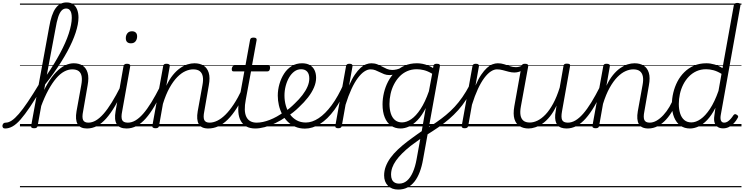

<svg xmlns="http://www.w3.org/2000/svg" viewBox="-164 -1039 6114 1578"><path d="M-122 17Q-135 17 -140 9.5Q-145 2 -144 -7Q-143 -16 -136.5 -23.5Q-130 -31 -117 -31Q-94 -31 -68 -48Q-42 -65 -9.5 -102.5Q23 -140 64.5 -201.5Q106 -263 161 -354Q170 -367 176.5 -361.5Q183 -356 184.5 -341.5Q186 -327 178 -314Q125 -223 82.5 -160Q40 -97 5.5 -57.5Q-29 -18 -60 -0.5Q-91 17 -122 17ZM551 17Q523 17 503.5 8Q484 -1 473.5 -19.5Q463 -38 461 -64Q459 -90 465 -125L504 -340Q512 -382 507 -411Q502 -440 483 -454.5Q464 -469 429 -469Q397 -469 363.5 -451Q330 -433 297.5 -395Q265 -357 233 -298.5Q201 -240 171 -158L158 -208Q191 -291 226 -350Q261 -409 297.5 -446.5Q334 -484 370.5 -501.5Q407 -519 442 -519Q485 -519 514.5 -500Q544 -481 556 -441Q568 -401 556 -337L519 -124Q509 -76 518.5 -53.5Q528 -31 563 -31Q572 -31 576.5 -23.5Q581 -16 580 -7Q579 2 572 9.5Q565 17 551 17ZM116 15Q103 15 96.5 10.5Q90 6 92 -5L240 -816Q258 -922 292.5 -970.5Q327 -1019 383 -1019Q417 -1019 438 -1003.5Q459 -988 470 -960Q481 -932 481 -895Q481 -868 475 -836.5Q469 -805 457.5 -770Q446 -735 429 -696.5Q412 -658 389.5 -616.5Q367 -575 339 -530.5Q311 -486 278 -439.5Q245 -393 207 -345L145 -4Q143 6 136.5 10.5Q130 15 116 15ZM221 -424Q253 -470 280 -514.5Q307 -559 330 -602Q353 -645 371 -685.5Q389 -726 401 -763Q413 -800 419.5 -833Q426 -866 426 -893Q426 -916 421.5 -933Q417 -950 406.5 -959.5Q396 -969 379 -969Q358 -969 342 -952Q326 -935 314 -898.5Q302 -862 292 -802ZM0 490H676V500H0ZM0 -20H676V0H0ZM0 -505H676V-500H0ZM0 -1010H676V-1000H0Z M551 17Q540 17 535 9.5Q530 2 531 -7Q532 -16 540 -23.5Q548 -31 562 -31Q593 -31 624 -49Q655 -67 687.5 -104Q720 -141 754.5 -197Q789 -253 827 -328Q832 -338 841 -337.5Q850 -337 856 -330Q862 -323 857 -312Q818 -230 781.5 -168Q745 -106 708.5 -65Q672 -24 633 -3.5Q594 17 551 17ZM676 490V500ZM676 -20V0ZM676 -505V-500ZM676 -1010V-1000Z M876 17Q847 17 826.5 8Q806 -1 795 -19.5Q784 -38 782 -64Q780 -90 786 -125L851 -495Q854 -506 860.5 -510.5Q867 -515 880 -515Q895 -515 901.5 -509.5Q908 -504 906 -493L840 -124Q830 -76 839.5 -53.5Q849 -31 887 -31Q897 -31 901.5 -23.5Q906 -16 904.5 -7Q903 2 896 9.5Q889 17 876 17ZM912 -683Q892 -683 881 -693.5Q870 -704 870 -725Q870 -749 883 -765.5Q896 -782 921 -782Q940 -782 951.5 -771.5Q963 -761 963 -740Q963 -716 950 -699.5Q937 -683 912 -683ZM676 490H1001V500H676ZM676 -20H1001V0H676ZM676 -505H1001V-500H676ZM676 -1010H1001V-1000H676Z M876 17Q865 17 860 9.5Q855 2 856 -7Q857 -16 865 -23.5Q873 -31 887 -31Q918 -31 949 -49Q980 -67 1012.5 -104Q1045 -141 1079.5 -197Q1114 -253 1152 -328Q1157 -338 1166 -337.5Q1175 -337 1181 -330Q1187 -323 1182 -312Q1143 -230 1106.5 -168Q1070 -106 1033.5 -65Q997 -24 958 -3.5Q919 17 876 17ZM1001 490V500ZM1001 -20V0ZM1001 -505V-500ZM1001 -1010V-1000Z M1548 17Q1519 17 1499.5 8Q1480 -1 1469.5 -19.5Q1459 -38 1457 -64Q1455 -90 1461 -125L1500 -340Q1508 -382 1502.5 -410.5Q1497 -439 1478 -454Q1459 -469 1423 -469Q1393 -469 1359.5 -454Q1326 -439 1293 -405.5Q1260 -372 1229.5 -317.5Q1199 -263 1175 -185L1143 -4Q1141 6 1134.5 10.5Q1128 15 1113 15Q1101 15 1093.5 10Q1086 5 1088 -5L1177 -495Q1179 -506 1185 -510.5Q1191 -515 1205 -515Q1220 -515 1226.5 -509.5Q1233 -504 1231 -493L1203 -334Q1228 -387 1257 -422.5Q1286 -458 1317 -479.5Q1348 -501 1377.5 -510Q1407 -519 1434 -519Q1478 -519 1508.5 -500Q1539 -481 1551.5 -441Q1564 -401 1552 -337L1515 -124Q1505 -76 1514.5 -53.5Q1524 -31 1559 -31Q1569 -31 1573 -23.5Q1577 -16 1576 -7Q1575 2 1568 9.5Q1561 17 1548 17ZM1001 490H1672V500H1001ZM1001 -20H1672V0H1001ZM1001 -505H1672V-500H1001ZM1001 -1010H1672V-1000H1001Z M1547 17Q1536 17 1531 9.5Q1526 2 1527 -7Q1528 -16 1536 -23.5Q1544 -31 1558 -31Q1589 -31 1622 -47Q1655 -63 1688.5 -96Q1722 -129 1756.5 -181Q1791 -233 1825 -305Q1831 -316 1840 -315Q1849 -314 1854.5 -306.5Q1860 -299 1855 -289Q1819 -209 1782.5 -151.5Q1746 -94 1708 -56.5Q1670 -19 1630 -1Q1590 17 1547 17ZM1672 490V500ZM1672 -20V0ZM1672 -505V-500ZM1672 -1010V-1000Z M1935 17Q1891 17 1861.5 1Q1832 -15 1815 -45.5Q1798 -76 1795 -118.5Q1792 -161 1801 -215L1844 -452H1757Q1746 -452 1743 -458Q1740 -464 1741 -476Q1744 -489 1749 -494.5Q1754 -500 1765 -500H1853L1891 -710Q1893 -721 1899.5 -725.5Q1906 -730 1920 -730Q1935 -730 1941 -724.5Q1947 -719 1945 -709L1907 -500H2040Q2051 -500 2054 -494Q2057 -488 2055 -476Q2053 -463 2047.5 -457.5Q2042 -452 2032 -452H1899L1856 -220Q1847 -174 1848 -138.5Q1849 -103 1860.5 -79Q1872 -55 1893.5 -43Q1915 -31 1945 -31Q1955 -31 1959.5 -23.5Q1964 -16 1963 -7Q1962 2 1955 9.5Q1948 17 1935 17ZM1672 490H2060V500H1672ZM1672 -20H2060V0H1672ZM1672 -505H2060V-500H1672ZM1672 -1010H2060V-1000H1672Z M1934 17Q1922 17 1917.5 9.5Q1913 2 1915 -7Q1917 -16 1925 -23.5Q1933 -31 1946 -31Q1994 -31 2052.5 -53.5Q2111 -76 2170 -119Q2177 -124 2184 -121Q2191 -118 2195 -110.5Q2199 -103 2198.5 -94.5Q2198 -86 2191 -81Q2145 -49 2099 -27Q2053 -5 2011 6Q1969 17 1934 17ZM2059 490V500ZM2059 -20V0ZM2059 -505V-500ZM2059 -1010V-1000Z M2171 -116Q2195 -132 2217 -150.5Q2239 -169 2259 -189Q2295 -223 2321.5 -257.5Q2348 -292 2363 -326.5Q2378 -361 2378 -394Q2378 -431 2360.5 -450.5Q2343 -470 2310 -470Q2299 -470 2294 -477Q2289 -484 2290.5 -494Q2292 -504 2299 -511.5Q2306 -519 2318 -519Q2358 -519 2383.5 -503.5Q2409 -488 2421.5 -461.5Q2434 -435 2434 -400Q2434 -361 2416.5 -320Q2399 -279 2367.5 -238.5Q2336 -198 2293 -158Q2271 -136 2245 -115.5Q2219 -95 2193 -77ZM2060 490H2504V500H2060ZM2060 -20H2504V0H2060ZM2060 -505H2504V-500H2060ZM2060 -1010H2504V-1000H2060Z M2342 18Q2298 18 2262.5 2.5Q2227 -13 2200 -39.5Q2173 -66 2155 -100.5Q2137 -135 2128 -174Q2119 -213 2119 -253Q2119 -301 2132.5 -348Q2146 -395 2171 -434Q2196 -473 2233.5 -496Q2271 -519 2319 -519Q2329 -519 2333 -511.5Q2337 -504 2335.5 -494Q2334 -484 2327.5 -477Q2321 -470 2311 -470Q2280 -470 2255 -451.5Q2230 -433 2212 -402Q2194 -371 2184 -332.5Q2174 -294 2174 -254Q2174 -210 2185.5 -170Q2197 -130 2219.5 -99Q2242 -68 2274.5 -50Q2307 -32 2350 -32Q2401 -32 2455 -67.5Q2509 -103 2562 -174.5Q2615 -246 2662 -353Q2665 -361 2673.5 -360.5Q2682 -360 2688.5 -353.5Q2695 -347 2690 -335Q2642 -215 2585 -137Q2528 -59 2466 -20.5Q2404 18 2342 18ZM2504 490V500ZM2504 -20V0ZM2504 -505V-500ZM2504 -1010V-1000Z M2615 15Q2603 15 2596.5 10Q2590 5 2592 -6L2680 -495Q2682 -506 2688.5 -510.5Q2695 -515 2708 -515Q2723 -515 2729 -509.5Q2735 -504 2733 -493L2705 -336Q2728 -390 2752 -425Q2776 -460 2799 -481Q2822 -502 2844.5 -510.5Q2867 -519 2888 -519Q2899 -519 2904 -511.5Q2909 -504 2907.5 -494Q2906 -484 2899.5 -476.5Q2893 -469 2881 -469Q2857 -469 2830.5 -451.5Q2804 -434 2777 -398Q2750 -362 2724.5 -307Q2699 -252 2676 -178L2645 -4Q2643 6 2636 10.5Q2629 15 2615 15ZM2504 490H2908V500H2504ZM2504 -20H2908V0H2504ZM2504 -505H2908V-500H2504ZM2504 -1010H2908V-1000H2504Z M3036 -422Q3013 -422 2993.5 -429.5Q2974 -437 2956.5 -446Q2939 -455 2921 -462Q2903 -469 2881 -469Q2870 -469 2865 -476.5Q2860 -484 2861 -494Q2862 -504 2869 -511.5Q2876 -519 2888 -519Q2915 -519 2936.5 -510.5Q2958 -502 2977 -491.5Q2996 -481 3016 -472.5Q3036 -464 3061 -464Q3075 -464 3096.5 -468.5Q3118 -473 3138 -485Q3146 -489 3151.5 -486Q3157 -483 3159.5 -476Q3162 -469 3160 -462Q3158 -455 3151 -452Q3131 -442 3109.5 -435.5Q3088 -429 3069 -425.5Q3050 -422 3036 -422ZM2908 490V500ZM2908 -20V0ZM2908 -505V-500ZM2908 -1010V-1000Z M3109 519Q3055 519 3024 487Q2993 455 2993 403Q2993 365 3006.5 329Q3020 293 3045 258.5Q3070 224 3106 190Q3142 156 3188 121Q3207 107 3226 93Q3245 79 3264 65.5Q3283 52 3302 39L3335 -151Q3303 -88 3267.5 -51.5Q3232 -15 3197 1Q3162 17 3128 17Q3083 17 3049.5 -6.5Q3016 -30 2998 -74.5Q2980 -119 2980 -181Q2980 -228 2991.5 -276.5Q3003 -325 3025.5 -368.5Q3048 -412 3082.5 -446Q3117 -480 3162 -499.5Q3207 -519 3263 -519Q3286 -519 3308.5 -514.5Q3331 -510 3352.5 -501.5Q3374 -493 3395 -480L3398 -496Q3400 -507 3406.5 -511Q3413 -515 3427 -515Q3443 -515 3448.5 -509Q3454 -503 3451 -492L3313 271Q3303 329 3285.5 375Q3268 421 3243 453Q3218 485 3184.5 502Q3151 519 3109 519ZM3117 470Q3153 470 3181 446Q3209 422 3229 376.5Q3249 331 3260 269L3290 103Q3277 112 3263.5 122Q3250 132 3236.5 141.5Q3223 151 3210 161Q3171 192 3141 222Q3111 252 3090.5 281Q3070 310 3060 338.5Q3050 367 3050 397Q3050 419 3057 435.5Q3064 452 3079 461Q3094 470 3117 470ZM3140 -33Q3177 -33 3216 -59.5Q3255 -86 3292.5 -143Q3330 -200 3361 -289L3388 -433Q3351 -455 3320 -462.5Q3289 -470 3261 -470Q3218 -470 3182 -454Q3146 -438 3119 -409.5Q3092 -381 3073.5 -344.5Q3055 -308 3046 -267Q3037 -226 3037 -185Q3037 -141 3048 -106.5Q3059 -72 3082 -52.5Q3105 -33 3140 -33ZM2908 490H3543V500H2908ZM2908 -20H3543V0H2908ZM2908 -505H3543V-500H2908ZM2908 -1010H3543V-1000H2908Z M3341 71Q3334 76 3328 71.5Q3322 67 3319 58.5Q3316 50 3317.5 41Q3319 32 3327 28Q3377 -3 3420 -32.5Q3463 -62 3501 -93.5Q3539 -125 3572.5 -161Q3606 -197 3636.5 -241Q3667 -285 3696 -340Q3702 -352 3710.5 -351.5Q3719 -351 3724 -343Q3729 -335 3724 -324Q3697 -266 3667 -219.5Q3637 -173 3602 -134Q3567 -95 3527 -60.5Q3487 -26 3440.5 6Q3394 38 3341 71ZM3543 490V500ZM3543 -20V0ZM3543 -505V-500ZM3543 -1010V-1000Z M3654 15Q3642 15 3635.5 10Q3629 5 3631 -6L3719 -495Q3721 -506 3727.5 -510.5Q3734 -515 3747 -515Q3762 -515 3768 -509.5Q3774 -504 3772 -493L3744 -336Q3767 -390 3791 -425Q3815 -460 3838 -481Q3861 -502 3883.5 -510.5Q3906 -519 3927 -519Q3938 -519 3943 -511.5Q3948 -504 3946.5 -494Q3945 -484 3938.5 -476.5Q3932 -469 3920 -469Q3896 -469 3869.5 -451.5Q3843 -434 3816 -398Q3789 -362 3763.5 -307Q3738 -252 3715 -178L3684 -4Q3682 6 3675 10.5Q3668 15 3654 15ZM3543 490H3947V500H3543ZM3543 -20H3947V0H3543ZM3543 -505H3947V-500H3543ZM3543 -1010H3947V-1000H3543Z M4064 -443Q4041 -443 4016.5 -449.5Q3992 -456 3968 -462.5Q3944 -469 3920 -469Q3909 -469 3904.5 -476.5Q3900 -484 3900.5 -494Q3901 -504 3908 -511.5Q3915 -519 3927 -519Q3955 -519 3979.5 -511Q4004 -503 4028 -495Q4052 -487 4075 -487Q4090 -487 4103 -490.5Q4116 -494 4129 -502Q4137 -507 4143.5 -502Q4150 -497 4151.5 -488Q4153 -479 4145 -473Q4124 -456 4103.5 -449.5Q4083 -443 4064 -443ZM3947 490V500ZM3947 -20V0ZM3947 -505V-500ZM3947 -1010V-1000Z M4180 17Q4138 17 4107 -2Q4076 -21 4064 -61Q4052 -101 4063 -165L4122 -495Q4125 -506 4131 -510.5Q4137 -515 4151 -515Q4166 -515 4172.5 -509.5Q4179 -504 4177 -493L4117 -164Q4109 -122 4114 -92.5Q4119 -63 4137.5 -47.5Q4156 -32 4191 -32Q4221 -32 4254 -48Q4287 -64 4319.5 -98Q4352 -132 4382 -187Q4412 -242 4436 -319L4467 -496Q4469 -508 4475.5 -512Q4482 -516 4495 -516Q4511 -516 4517.5 -511Q4524 -506 4521 -495L4455 -124Q4446 -75 4456 -53Q4466 -31 4504 -31Q4513 -31 4517.5 -23.5Q4522 -16 4521 -7Q4520 2 4513 9.5Q4506 17 4493 17Q4467 17 4448 10Q4429 3 4417.5 -11.5Q4406 -26 4401.5 -47Q4397 -68 4399 -96L4410 -171Q4385 -118 4356 -82Q4327 -46 4296.5 -24.5Q4266 -3 4236 7Q4206 17 4180 17ZM3947 490H4618V500H3947ZM3947 -20H4618V0H3947ZM3947 -505H4618V-500H3947ZM3947 -1010H4618V-1000H3947Z M4492 17Q4481 17 4476 9.5Q4471 2 4472 -7Q4473 -16 4481 -23.5Q4489 -31 4503 -31Q4534 -31 4565 -49Q4596 -67 4628.5 -104Q4661 -141 4695.5 -197Q4730 -253 4768 -328Q4773 -338 4782 -337.5Q4791 -337 4797 -330Q4803 -323 4798 -312Q4759 -230 4722.5 -168Q4686 -106 4649.5 -65Q4613 -24 4574 -3.5Q4535 17 4492 17ZM4617 490V500ZM4617 -20V0ZM4617 -505V-500ZM4617 -1010V-1000Z M5165 17Q5136 17 5116.5 8Q5097 -1 5086.5 -19.5Q5076 -38 5074 -64Q5072 -90 5078 -125L5117 -340Q5125 -382 5119.5 -410.5Q5114 -439 5095 -454Q5076 -469 5040 -469Q5010 -469 4976.5 -454Q4943 -439 4910 -405.5Q4877 -372 4846.5 -317.5Q4816 -263 4792 -185L4760 -4Q4758 6 4751.5 10.5Q4745 15 4730 15Q4718 15 4710.5 10Q4703 5 4705 -5L4794 -495Q4796 -506 4802 -510.5Q4808 -515 4822 -515Q4837 -515 4843.5 -509.5Q4850 -504 4848 -493L4820 -334Q4845 -387 4874 -422.5Q4903 -458 4934 -479.5Q4965 -501 4994.5 -510Q5024 -519 5051 -519Q5095 -519 5125.5 -500Q5156 -481 5168.5 -441Q5181 -401 5169 -337L5132 -124Q5122 -76 5131.5 -53.5Q5141 -31 5176 -31Q5186 -31 5190 -23.5Q5194 -16 5193 -7Q5192 2 5185 9.5Q5178 17 5165 17ZM4618 490H5289V500H4618ZM4618 -20H5289V0H4618ZM4618 -505H5289V-500H4618ZM4618 -1010H5289V-1000H4618Z M5164 17Q5153 17 5148 9.5Q5143 2 5144 -7Q5145 -16 5153 -23.5Q5161 -31 5175 -31Q5204 -31 5232.5 -47.5Q5261 -64 5288 -93Q5315 -122 5338 -161Q5361 -200 5378 -246Q5381 -256 5390 -257Q5399 -258 5406 -252Q5413 -246 5410 -236Q5393 -183 5367.5 -137Q5342 -91 5310.5 -56.5Q5279 -22 5242 -2.5Q5205 17 5164 17ZM5289 490V500ZM5289 -20V0ZM5289 -505V-500ZM5289 -1010V-1000Z M5507 17Q5461 17 5428 -6.5Q5395 -30 5376.5 -74.5Q5358 -119 5358 -181Q5358 -228 5369.5 -276.5Q5381 -325 5403.5 -368.5Q5426 -412 5460.5 -446Q5495 -480 5540 -499.5Q5585 -519 5642 -519Q5675 -519 5709 -509Q5743 -499 5774 -479L5867 -995Q5870 -1006 5876.5 -1010.5Q5883 -1015 5896 -1015Q5912 -1015 5917.5 -1009Q5923 -1003 5921 -992L5761 -101Q5754 -67 5761 -49Q5768 -31 5788 -31Q5802 -31 5815 -39Q5828 -47 5840.5 -61Q5853 -75 5864 -92Q5869 -99 5875.5 -100.5Q5882 -102 5891 -96Q5901 -90 5902.5 -83.5Q5904 -77 5899 -70Q5887 -47 5868.5 -27Q5850 -7 5827.5 4.5Q5805 16 5779 16Q5752 16 5734 4Q5716 -8 5709 -31Q5702 -54 5707 -87Q5709 -104 5711.5 -120.5Q5714 -137 5716 -153Q5684 -90 5648 -52.5Q5612 -15 5576 1Q5540 17 5507 17ZM5415 -184Q5415 -141 5426 -106.5Q5437 -72 5460 -52.5Q5483 -33 5518 -33Q5555 -33 5594 -60Q5633 -87 5671 -144Q5709 -201 5741 -292L5766 -432Q5730 -454 5699 -462Q5668 -470 5639 -470Q5596 -470 5560.5 -454Q5525 -438 5497.5 -409.5Q5470 -381 5451.5 -344.5Q5433 -308 5424 -267Q5415 -226 5415 -184ZM5289 490H5930V500H5289ZM5289 -20H5930V0H5289ZM5289 -505H5930V-500H5289ZM5289 -1010H5930V-1000H5289Z"/></svg>

Font: Playwrite ZA Guides
Style: Regular
Weight: 400
Designer: Veronika Burian, José Scaglione
Foundry: TypeTogether
Version: Version 1.003